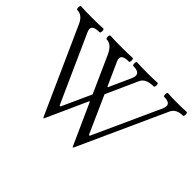

<svg xmlns="http://www.w3.org/2000/svg" viewBox="-125 -944 1241 1241"><g transform="rotate(45 495.5 -324.0)"><path d="M345.7 -2.9 88.9 -575.2Q64 -631.3 16.6 -631.3Q13.7 -631.3 11.7 -636.2Q9.8 -641.1 9.8 -647.9Q9.8 -654.8 11.7 -660.2Q13.7 -665.5 16.6 -665.5Q58.6 -663.1 119.1 -663.1Q179.2 -663.1 221.7 -665.5Q224.6 -665.5 226.6 -660.6Q228.5 -655.8 228.5 -648.9Q228.5 -642.1 226.6 -636.7Q224.6 -631.3 221.7 -631.3Q189.9 -631.3 174.6 -623.8Q159.2 -616.2 159.2 -600.6Q159.2 -590.3 166 -575.2L373.5 -113.3H381.3L473.1 -315.4L360.8 -566.4Q331.5 -631.3 285.2 -631.3Q282.2 -631.3 280.3 -636.2Q278.3 -641.1 278.3 -647.9Q278.3 -654.8 280.3 -660.2Q282.2 -665.5 285.2 -665.5Q328.1 -663.1 387.7 -663.1Q446.8 -663.1 490.2 -665.5Q493.2 -665.5 494.9 -660.6Q496.6 -655.8 496.6 -648.9Q496.6 -641.6 494.9 -636.5Q493.2 -631.3 490.2 -631.3Q459 -631.3 443.6 -623.8Q428.2 -616.2 428.2 -600.6Q428.2 -590.3 435.1 -575.2L505.4 -418.5H510.3L578.6 -570.3Q585.4 -585.4 585.4 -598.1Q585.4 -631.3 529.3 -631.3Q525.9 -631.3 523.9 -636.5Q522 -641.6 522 -648.4Q522 -655.8 523.9 -660.6Q525.9 -665.5 529.3 -665.5Q568.4 -663.1 623.5 -663.1Q678.2 -663.1 717.3 -665.5Q720.2 -665.5 722.2 -660.6Q724.1 -655.8 724.1 -648.9Q724.1 -642.1 722.2 -636.7Q720.2 -631.3 717.3 -631.3Q644.5 -631.3 625 -588.9L526.9 -370.6L641.6 -113.3H648.9L856.9 -570.3Q864.7 -587.4 864.7 -600.1Q864.7 -631.3 811 -631.3Q808.1 -631.3 806.2 -636.2Q804.2 -641.1 804.2 -647.9Q804.2 -654.8 806.2 -660.2Q808.1 -665.5 811 -665.5Q847.2 -663.1 897.5 -663.1Q947.3 -663.1 983.4 -665.5Q986.8 -665.5 988.8 -660.6Q990.7 -655.8 990.7 -648.9Q990.7 -641.6 988.8 -636.5Q986.8 -631.3 983.4 -631.3Q922.4 -631.3 902.8 -588.9L636.7 -2.9Q632.3 6.8 629.4 12.7Q626.5 18.6 625.5 18.6Q624 18.6 621.1 12.7Q618.2 6.8 613.8 -2.9L493.7 -269.5H489.3L369.1 -2.9Q364.7 6.8 361.8 12.7Q358.9 18.6 357.4 18.6Q356 18.6 353 12.7Q350.1 6.8 345.7 -2.9Z"/></g></svg>

Font: JuniusX Light
Style: Regular
Weight: 300
Designer: Peter S. Baker
Foundry: Briery Creek Software
Version: Version 1.008